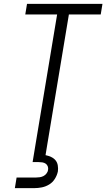

<svg xmlns="http://www.w3.org/2000/svg" viewBox="-20 -755 551 995"><path d="M163 0 276 -680H111L120 -735H511L502 -680H337L224 0ZM57 220 66 165H166Q176 165 186 163.5Q196 162 205 157.5Q214 153 221 144Q228 135 229 126Q231 116 227.5 107Q224 98 216.5 93Q209 88 199.5 86.5Q190 85 180 85H149L163 0H224L216 49Q231 52 245 58.5Q259 65 268 76Q277 87 279.5 102.5Q282 118 280 133Q276 153 264.5 171.5Q253 190 235 201Q217 212 197 216Q177 220 157 220Z"/></svg>

Font: Iosevka SS04 Light
Style: Italic
Weight: 300
Italic angle: -9°
Monospace: yes
Designer: Belleve Invis
Foundry: Belleve Invis
Version: Version 19.0.0; ttfautohint (v1.8.4)